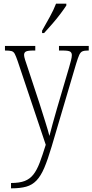

<svg xmlns="http://www.w3.org/2000/svg" viewBox="-20 -786 503 1045"><path d="M40 210Q86 210 114.5 199Q143 188 162 163.5Q181 139 196 99.5Q211 60 229 2L76 -454Q67 -480 60.5 -492.5Q54 -505 42.5 -508Q31 -511 9 -511H7V-536H172V-511H163Q131 -511 121 -505.5Q111 -500 111 -487Q111 -478 116.5 -460.5Q122 -443 132 -414L195 -223Q212 -169 227 -121.5Q242 -74 249 -46Q256 -75 266.5 -112Q277 -149 290 -195L356 -419Q362 -440 366.5 -457.5Q371 -475 371 -486Q371 -499 362 -505Q353 -511 320 -511H301V-536H463V-511H459Q439 -511 428.5 -506.5Q418 -502 411 -486.5Q404 -471 394 -438L261 12Q240 83 221 127.5Q202 172 178.5 196.5Q155 221 122.5 230Q90 239 43 239H40ZM209 -619Q231 -658 251.5 -695Q272 -732 285 -766H341V-756Q330 -739 309.5 -711.5Q289 -684 264.5 -656Q240 -628 220 -606H209Z"/></svg>

Font: Noto Serif Tamil Condensed ExtraLight
Style: Regular
Weight: 200
Width: 3
Designer: Indian Type Foundry, Tom Grace, and the Monotype Design Team
Foundry: Monotype Imaging Inc.
Version: Version 2.004; ttfautohint (v1.8.4.7-5d5b)